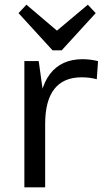

<svg xmlns="http://www.w3.org/2000/svg" viewBox="-20 -801 439 821"><path d="M84.2 -540H145.5L173.1 -341.6V0H84.2ZM145.1 -297Q145.1 -420.5 193.5 -484.2Q241.8 -547.9 333.3 -547.9Q349.4 -547.9 366.2 -545.8Q382.9 -543.8 399.2 -539.6L393.8 -462.2Q363.8 -470.4 328.6 -470.4Q251.9 -470.4 212.5 -420.6Q173.1 -370.8 173.1 -270.7ZM389.2 -744.9 243.7 -585.7H204.8L59.2 -744.9L93 -780.9L244.9 -651.8H201.9L355.6 -780.9Z"/></svg>

Font: Pathway Extreme 8pt Thin
Style: Regular
Weight: 100
Designer: Eduardo Rodriguez Tunni
Foundry: Eduardo Rodriguez Tunni
Version: Version 1.000